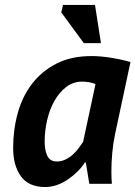

<svg xmlns="http://www.w3.org/2000/svg" viewBox="-20 -740 546 774"><path d="M444 -200Q436 -162 432.5 -123Q429 -84 429 -49Q429 -35 429.5 -22.5Q430 -10 431 1H340L326 -85H322Q311 -67 293.5 -49.5Q276 -32 255 -17.5Q234 -3 210.5 5.5Q187 14 162 14Q96 14 64.5 -29Q33 -72 33 -144Q33 -217 51.5 -284Q70 -351 109 -402Q148 -453 207.5 -483.5Q267 -514 349 -514Q384 -514 425.5 -507.5Q467 -501 506 -490ZM209 -89Q227 -89 243 -96.5Q259 -104 272.5 -116Q286 -128 296.5 -142Q307 -156 315 -168L365 -401Q354 -406 339.5 -408.5Q325 -411 311 -411Q275 -411 247 -389.5Q219 -368 199.5 -333.5Q180 -299 170 -255.5Q160 -212 160 -168Q160 -136 170.5 -112.5Q181 -89 209 -89ZM387 -566H318L227 -690L234 -720H363Z"/></svg>

Font: PT Sans
Style: Bold Italic
Weight: 700
Italic angle: -12°
Designer: A.Korolkova, O.Umpeleva, V.Yefimov
Foundry: ParaType Ltd
Version: Version 2.003W OFL